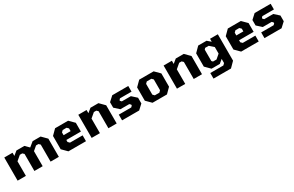

<svg xmlns="http://www.w3.org/2000/svg" viewBox="209 -2047 5758 3758"><g transform="rotate(-30 3088.0 -168.0)"><path d="M65 0V-523H252V-451L340 -523H520L603 -439L706 -523H886L997 -411V0H810V-385L776 -417H722L631 -340V0H444V-385L410 -417H356L252 -329V0Z M1213 0 1102 -111V-411L1213 -522H1507L1618 -411V-213H1289V-167L1325 -132H1610V0ZM1289 -321H1448V-383L1412 -418H1325L1289 -383Z M1738 0V-523H1925V-451L2013 -523H2193L2304 -411V0H2117V-385L2083 -417H2029L1925 -329V0Z M2426 0V-129H2707L2735 -156V-177L2707 -205H2506L2399 -302V-425L2505 -522H2867V-394H2605L2580 -366V-352L2607 -324H2811L2918 -227V-98L2812 0Z M3114 0 3003 -111V-411L3114 -522H3440L3551 -411V-111L3440 0ZM3225 -104H3329L3364 -140V-383L3329 -418H3225L3190 -383V-140Z M3666 0V-523H3853V-451L3941 -523H4121L4232 -411V0H4045V-385L4011 -417H3957L3853 -329V0Z M4384 187V61H4680L4715 26V-67L4635 0H4448L4337 -111V-411L4448 -523H4636L4715 -455V-522H4891V74L4779 187ZM4543 -107H4622L4715 -187V-335L4623 -416H4543L4519 -389V-132Z M5117 0 5006 -111V-411L5117 -522H5411L5522 -411V-213H5193V-167L5229 -132H5514V0ZM5193 -321H5352V-383L5316 -418H5229L5193 -383Z M5644 0V-129H5925L5953 -156V-177L5925 -205H5724L5617 -302V-425L5723 -522H6085V-394H5823L5798 -366V-352L5825 -324H6029L6136 -227V-98L6030 0Z"/></g></svg>

Font: Tomorrow
Style: Bold
Weight: 700
Designer: Tony de Marco, Monica Rizzolli
Foundry: Just in Type
Version: Version 2.002